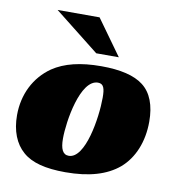

<svg xmlns="http://www.w3.org/2000/svg" viewBox="-75 -703 724 779"><g transform="rotate(10 287.5 -313.5)"><path d="M315 -441C229 -441 164 -425 115 -392C49 -346 12 -272 12 -186C12 -122 32 -71 69 -39C105 -7 162 8 245 8C342 8 414 -13 465 -56C516 -100 545 -170 545 -253C545 -320 526 -370 488 -399C452 -427 394 -441 315 -441ZM247 -60C222 -60 212 -83 212 -125C212 -195 240 -373 313 -373C337 -373 342 -353 342 -316C342 -232 315 -60 247 -60ZM285 -489H378L273 -635H100Z"/></g></svg>

Font: Racing Sans One
Style: Regular
Weight: 400
Designer: Pablo Impallari, Rodrigo Fuenzalida
Foundry: Pablo Impallari, Rodrigo Fuenzalida
Version: Version 1.001